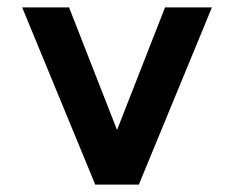

<svg xmlns="http://www.w3.org/2000/svg" viewBox="-20 -500 646 520"><path d="M40 -480H167L297 -148L427 -480H554L356 0H238Z"/></svg>

Font: Prompt SemiBold
Style: Regular
Weight: 600
Designer: Katatrad Team
Foundry: CadsonDemak
Version: Version 1.000